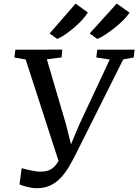

<svg xmlns="http://www.w3.org/2000/svg" viewBox="-20 -1014 754 1047"><path d="M178.5 12.5Q158 12.5 130 5.5Q102 -1.5 86.5 -8L98 -96.5Q114 -92.5 130.2 -88.8Q146.5 -85 162.5 -82Q178.5 -79 192 -78Q207.5 -78 224.2 -79.8Q241 -81.5 258.5 -91.5Q276 -101.5 292.8 -125.8Q309.5 -150 325 -195L307.5 -111L120 -689.5L58.5 -700.5L64 -743L319.5 -743.5L316 -701L235.5 -690.5L340 -335.5L378.5 -181.5L349 -183.5L410 -329.5L578.5 -689.5L505 -700.5L510.5 -743H714L709 -700.5L652 -690L392 -171Q374 -134.5 354.2 -101.8Q334.5 -69 310 -43Q285.5 -17 253.2 -2.2Q221 12.5 178.5 12.5ZM250.5 -831.5 392.5 -994.5 459 -946Q448 -927 428 -905.5Q408 -884 383.8 -863.2Q359.5 -842.5 335.5 -826Q311.5 -809.5 292.5 -801.5ZM469 -831.5 616.5 -994.5 686.5 -945Q674.5 -926.5 653.2 -905Q632 -883.5 606.2 -863Q580.5 -842.5 555.5 -826Q530.5 -809.5 511 -801.5Z"/></svg>

Font: Merriweather 24pt
Style: Italic
Weight: 400
Italic angle: -7.8°
Designer: Eben Sorkin
Foundry: Eben Sorkin
Version: Version 2.101